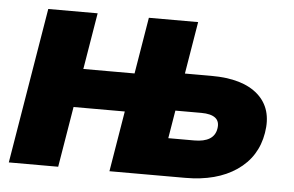

<svg xmlns="http://www.w3.org/2000/svg" viewBox="-43 -597 1008 658"><g transform="rotate(5 460.5 -268.0)"><path d="M478.5 0 500 -130.4H635.7Q668.9 -130.4 688 -142.1Q707 -153.8 710.9 -177.2Q715.3 -202.1 700 -214.4Q684.6 -226.6 651.4 -226.6H489.7L511.2 -356H674.8Q782.7 -356 835.7 -308.6Q888.7 -261.2 874.5 -177.2Q860.8 -93.8 792.2 -46.9Q723.6 0 615.7 0ZM8.8 0 97.7 -535.6H267.6L178.7 0ZM164.6 -208.5 186 -341.3H460L438 -208.5ZM355 0 443.8 -535.6H613.3L524.4 0Z"/></g></svg>

Font: Inter 20pt ExtraBold
Style: Italic
Weight: 800
Italic angle: -9.3988°
Version: Version 4.001;git-66647c0bb